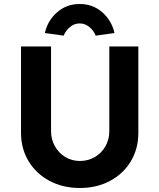

<svg xmlns="http://www.w3.org/2000/svg" viewBox="-20 -933 796 959"><path d="M379 6Q294 6 227.5 -29.5Q161 -65 123 -127.5Q85 -190 85 -269V-701H235V-278Q235 -236 254.5 -202Q274 -168 306.5 -148.5Q339 -129 379 -129Q420 -129 453.5 -148.5Q487 -168 506.5 -202Q526 -236 526 -278V-701H671V-269Q671 -190 633.5 -127.5Q596 -65 529.5 -29.5Q463 6 379 6ZM298 -755 204 -768Q218 -830 265 -871.5Q312 -913 378 -913Q444 -913 491 -871.5Q538 -830 552 -768L458 -755Q448 -780 426.5 -798Q405 -816 378 -816Q351 -816 329.5 -798Q308 -780 298 -755Z"/></svg>

Font: Readex Pro SemiBold
Style: Regular
Weight: 600
Designer: Bonnie Shaver-Troup, Thomas Jockin
Foundry: Lexend
Version: Version 1.204; ttfautohint (v1.8.4.7-5d5b)